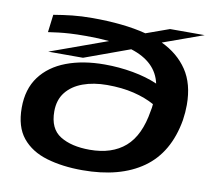

<svg xmlns="http://www.w3.org/2000/svg" viewBox="-83 -848 1041 951"><g transform="rotate(10 437.5 -373.0)"><path d="M297 -540H122L410 -644Q358 -649 295 -649Q245 -649 213 -647Q181 -645 156 -642Q131 -639 104 -635L115 -724Q162 -732 208 -737Q254 -742 310 -742Q386 -742 454 -735Q522 -728 580 -713L697 -755H871L668 -682Q751 -643 797.5 -574Q844 -505 844 -399Q844 -381 842.5 -361.5Q841 -342 838 -322Q809 -154 694 -72.5Q579 9 390 9Q289 9 210 -14.5Q131 -38 86 -93Q41 -148 41 -244Q41 -338 87.5 -400.5Q134 -463 217 -494.5Q300 -526 409 -526Q482 -526 551.5 -513.5Q621 -501 676 -477Q653 -583 525 -623ZM203 -254Q203 -167 259.5 -132Q316 -97 408 -97Q520 -97 586.5 -155Q653 -213 673 -339Q677 -356 678 -374Q633 -399 573.5 -413.5Q514 -428 439 -428Q371 -428 317.5 -408.5Q264 -389 233.5 -350.5Q203 -312 203 -254Z"/></g></svg>

Font: Georama ExtraExtended SemiBold
Style: Italic
Weight: 600
Width: 8
Italic angle: -9°
Designer: Jean-Baptiste Levee
Foundry: Production Type
Version: Version 1.000